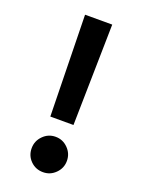

<svg xmlns="http://www.w3.org/2000/svg" viewBox="-127 -706 563 765"><g transform="rotate(20 154.5 -323.5)"><path d="M79.6 -75.2Q79.6 -106 101.6 -128.2Q123.5 -150.4 154.3 -150.4Q185.1 -150.4 207 -128.2Q229 -106 229 -75.2Q229 -44.4 207 -22.5Q185.1 -0.5 154.3 -0.5Q123 -0.5 101.3 -22Q79.6 -43.5 79.6 -75.2ZM97.7 -647.5H212.9L204.6 -218.8H106.4Z"/></g></svg>

Font: Shabnam Medium WOL
Style: Medium-WOL
Weight: 500
Foundry: DejaVu fonts team - Redesigned by Saber Rastikerdar - Based on Vazir font
Version: Version 5.0.0